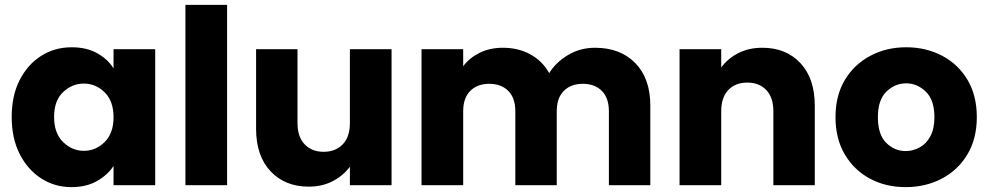

<svg xmlns="http://www.w3.org/2000/svg" viewBox="-20 -760 4058 788"><path d="M28 -280Q28 -368 61 -432Q94 -496 149.5 -531Q205 -566 274 -566Q336 -566 380 -541Q424 -516 446 -479V-558H617V0H446V-79Q423 -43 379 -17.5Q335 8 273 8Q205 8 149.5 -27.5Q94 -63 61 -127.5Q28 -192 28 -280ZM446 -279Q446 -345 409.5 -381Q373 -417 324 -417Q276 -417 239 -382Q202 -347 202 -280Q202 -213 239 -177Q276 -141 324 -141Q373 -141 409.5 -177Q446 -213 446 -279Z M741 -740H912V0H741Z M1201 -255Q1201 -198 1230.5 -167.5Q1260 -137 1308 -137Q1357 -137 1386.5 -167.5Q1416 -198 1416 -255V-558H1587V0H1416V-76Q1390 -40 1346.5 -17Q1303 6 1247 6Q1150 6 1090.5 -57Q1031 -120 1031 -232V-558H1201Z M2095 -303Q2095 -358 2066 -387Q2037 -416 1988 -416Q1939 -416 1910 -387Q1881 -358 1881 -303V0H1710V-558H1881V-488Q1906 -522 1948 -543Q1990 -564 2044 -564Q2107 -564 2156.5 -537Q2206 -510 2234 -460Q2261 -504 2311 -534Q2361 -564 2422 -564Q2526 -564 2587.5 -501Q2649 -438 2649 -326V0H2479V-303Q2479 -358 2450 -387Q2421 -416 2372 -416Q2323 -416 2294 -387Q2265 -358 2265 -303V0H2095Z M3154 -303Q3154 -360 3125 -390.5Q3096 -421 3047 -421Q2998 -421 2969 -390.5Q2940 -360 2940 -303V0H2769V-558H2940V-483Q2966 -519 3009 -541.5Q3052 -564 3109 -564Q3206 -564 3265 -501Q3324 -438 3324 -326V0H3154Z M3697 8Q3615 8 3550 -27Q3485 -62 3447 -126.5Q3409 -191 3409 -279Q3409 -368 3447.5 -432Q3486 -496 3552 -531Q3618 -566 3699 -566Q3781 -566 3847 -531Q3913 -496 3951 -432Q3989 -368 3989 -279Q3989 -191 3950.5 -126.5Q3912 -62 3845.5 -27Q3779 8 3697 8ZM3697 -140Q3727 -140 3754.5 -155Q3782 -170 3798.5 -201Q3815 -232 3815 -279Q3815 -350 3779.5 -384Q3744 -418 3699 -418Q3653 -418 3618 -384Q3583 -350 3583 -279Q3583 -208 3617 -174Q3651 -140 3697 -140Z"/></svg>

Font: Poppins
Style: Bold
Weight: 700
Designer: Ninad Kale (Devanagari), Jonny Pinhorn (Latin)
Version: Version 5.002